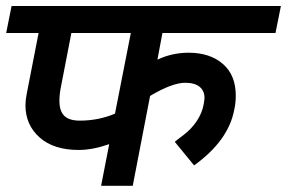

<svg xmlns="http://www.w3.org/2000/svg" viewBox="-50 -602 930 622"><path d="M460 -408.8Q507.5 -431.2 561.2 -431.2Q630 -431.2 671.9 -395Q713.8 -358.8 713.8 -292.5Q713.8 -267.5 708.8 -246.2Q690 -146.2 578.8 -66.2L516.2 -142.5Q520 -146.2 545 -165Q570 -183.8 587.5 -210Q605 -236.2 610 -265Q612.5 -280 612.5 -285Q612.5 -307.5 596.9 -320.6Q581.2 -333.8 550 -333.8Q507.5 -333.8 436.2 -291.2L380 0H277.5L303.8 -135Q250 -116.2 205 -116.2Q123.8 -116.2 78.1 -156.9Q32.5 -197.5 32.5 -261.2Q32.5 -277.5 36.2 -296.2L75 -495H-30L-12.5 -582.5H860L842.5 -495H476.2ZM181.2 -495 147.5 -321.2Q142.5 -297.5 142.5 -275Q142.5 -242.5 158.1 -226.9Q173.8 -211.2 208.8 -211.2Q268.8 -211.2 322.5 -233.8L373.8 -495Z"/></svg>

Font: Cambay
Style: Bold Italic
Weight: 700
Italic angle: -11°
Designer: Pooja Saxena
Foundry: Pooja Saxena
Version: Version 1.006;PS 001.006;hotconv 1.0.70;makeotf.lib2.5.58329